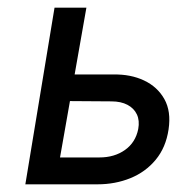

<svg xmlns="http://www.w3.org/2000/svg" viewBox="-20 -480 509 500"><path d="M205 -460 124 0H46L122 -460ZM139 -286H275Q320 -287 355 -270.5Q390 -254 408 -222Q426 -190 419 -143Q412 -96 385.5 -64Q359 -32 319.5 -16Q280 0 234 0H91L102 -70H239Q278 -70 305.5 -89.5Q333 -109 340 -144Q344 -166 336.5 -182Q329 -198 312 -207Q295 -216 270 -216L128 -217Z"/></svg>

Font: Jost
Style: Italic
Weight: 400
Italic angle: -5°
Version: Version 3.710